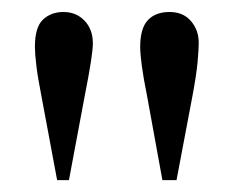

<svg xmlns="http://www.w3.org/2000/svg" viewBox="-20 -698 395 325"><path d="M316.4 -625.5Q316.4 -615.7 314.5 -593.5Q312.5 -571.3 305.7 -535.2L278.8 -393.1H254.9L229 -535.2Q222.7 -566.4 220 -586.9Q217.3 -607.4 217.3 -618.7Q217.3 -649.9 230.2 -663.8Q243.2 -677.7 267.1 -677.7Q290 -677.7 303.2 -662.4Q316.4 -647 316.4 -625.5ZM137.2 -624.5Q137.2 -615.2 133.8 -593Q130.4 -570.8 123.5 -536.1L96.7 -393.1H76.7L49.8 -537.1Q43.9 -566.9 41.5 -587.2Q39.1 -607.4 39.1 -618.7Q39.1 -651.9 52.7 -664.8Q66.4 -677.7 87.4 -677.7Q108.9 -677.7 123 -663.1Q137.2 -648.4 137.2 -624.5Z"/></svg>

Font: BabelStone Englisc
Style: Regular
Weight: 400
Designer: Andrew West
Foundry: BabelStone
Version: Version 1.000 June 24, 2023